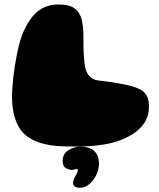

<svg xmlns="http://www.w3.org/2000/svg" viewBox="-20 -628 728 878"><path d="M209.5 36Q111.5 19.5 73.2 -36Q35 -91.5 35 -186.5Q35 -206.5 36.8 -229.8Q38.5 -253 41.2 -277.8Q44 -302.5 48 -327.2Q52 -352 56.5 -374.8Q61 -397.5 65.5 -416.5Q86 -501.5 130.5 -554.5Q175 -607.5 247.5 -607.5Q298 -607.5 322.2 -588.8Q346.5 -570 354 -536.8Q361.5 -503.5 361.5 -459.5Q361.5 -447.5 361.5 -435.8Q361.5 -424 361.8 -412.5Q362 -401 362.5 -389.8Q363 -378.5 363.8 -368Q364.5 -357.5 365.5 -347.2Q366.5 -337 368 -327.5Q370.5 -313.5 375.2 -301.8Q380 -290 387.8 -281Q395.5 -272 406 -266.8Q416.5 -261.5 430 -260Q476 -255 516 -248Q556 -241 580.5 -234.5Q592 -231.5 608.5 -225Q625 -218.5 636.5 -208.5Q648.5 -198 654.8 -182.2Q661 -166.5 661 -141Q661 -96.5 639.5 -65.2Q618 -34 584.5 -13.5Q551 7 514 19Q482 29.5 434.2 35.8Q386.5 42 338 42Q313.5 42 290.2 41.8Q267 41.5 246.5 40Q226 38.5 209.5 36ZM348 230.5Q327.5 230.5 320.8 224.2Q314 218 314 209Q314 202 317.2 193.2Q320.5 184.5 325 176.5Q330 168 333 161Q336 154 336 150.5Q336 148 334.5 146.5Q333 145 329 145Q324.5 145 319.8 147Q315 149 309 149Q296 149 281.2 140.8Q266.5 132.5 266.5 108.5Q266.5 75 293.2 58.8Q320 42.5 349 42.5Q387 42.5 409.8 61.8Q432.5 81 432.5 121.5Q432.5 143 423.8 164Q415 185 401.5 201Q390.5 214 376.5 222.2Q362.5 230.5 348 230.5Z"/></svg>

Font: Gluten Black
Style: Regular
Weight: 900
Designer: Tyler Finck
Foundry: Etcetera Type Company
Version: Version 1.300